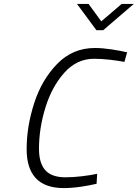

<svg xmlns="http://www.w3.org/2000/svg" viewBox="-20 -950 703 980"><path d="M116 -189Q116 -304 154.5 -423.5Q193 -543 272 -624Q351 -705 464 -705Q503 -705 549 -698Q595 -691 629 -683L615 -634Q585 -640 541.5 -645Q498 -650 460 -650Q372 -650 308.5 -579Q245 -508 212 -401.5Q179 -295 179 -191Q179 -117 211.5 -81Q244 -45 314 -45Q353 -45 399 -50.5Q445 -56 476 -63L473 -12Q441 -4 393.5 3Q346 10 306 10Q116 10 116 -189ZM373 -930H432L497 -841L601 -930H663L507 -796H472Z"/></svg>

Font: Cairo Light
Style: Italic
Weight: 300
Italic angle: -13°
Designer: Mohamed Gaber, Accademia di Belle Arti di Urbino and others
Foundry: Kief Type Foundry, Accademia di Belle Arti di Urbino and others
Version: Version 3.011